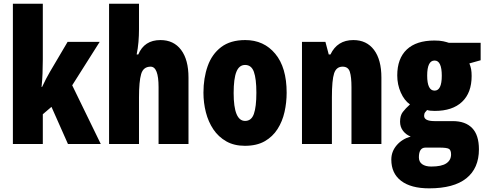

<svg xmlns="http://www.w3.org/2000/svg" viewBox="-20 -780 2633 1040"><path d="M211.9 -759.8V-458Q211.9 -419.9 210.4 -382.6Q209 -345.2 205.1 -309.1H208Q218.8 -332 229.7 -353.3Q240.7 -374.5 250 -390.1L346.2 -553.2H520L371.1 -317.9L525.9 0H348.1L258.8 -201.2L211.9 -161.1V0H49.8V-759.8Z M732.9 -759.8V-621.1Q732.9 -586.9 730 -552.5Q727.1 -518.1 720.2 -484.9H729Q761.7 -563 849.1 -563Q920.9 -563 960.9 -509.8Q1001 -456.5 1001 -359.9V0H838.9V-308.1Q838.9 -418.9 795.9 -418.9Q756.3 -418.9 744.6 -378.9Q732.9 -338.9 732.9 -252.9V0H570.8V-759.8Z M1532.7 -277.8Q1532.7 -224.6 1521.2 -173.6Q1509.8 -122.6 1483.4 -81.1Q1457 -39.6 1413.8 -14.9Q1370.6 9.8 1306.6 9.8Q1248 9.8 1205.6 -14.4Q1163.1 -38.6 1135.7 -79.3Q1108.4 -120.1 1095.2 -171.6Q1082 -223.1 1082 -277.8Q1082 -357.4 1105 -422.1Q1127.9 -486.8 1178 -524.9Q1228 -563 1308.6 -563Q1409.2 -563 1470.9 -488.8Q1532.7 -414.6 1532.7 -277.8ZM1245.6 -275.9Q1245.6 -125 1307.6 -125Q1341.8 -125 1355.2 -163.1Q1368.7 -201.2 1368.7 -277.8Q1368.7 -353.5 1355.2 -390.9Q1341.8 -428.2 1307.6 -428.2Q1275.4 -428.2 1260.5 -391.1Q1245.6 -354 1245.6 -275.9Z M1894 -563Q1965.8 -563 2005.9 -509.8Q2045.9 -456.5 2045.9 -359.9V0H1883.8V-308.1Q1883.8 -362.8 1875 -390.9Q1866.2 -418.9 1835.9 -418.9Q1801.8 -418.9 1789.8 -382.8Q1777.8 -346.7 1777.8 -252.9V0H1615.7V-553.2H1742.7L1760.7 -484.9H1770Q1807.1 -563 1894 -563Z M2304.7 240.2Q2206.1 240.2 2152.8 199.7Q2099.6 159.2 2099.6 84.5Q2099.6 41 2128.4 7.1Q2157.2 -26.9 2204.6 -40.5Q2179.7 -49.8 2163.3 -71Q2147 -92.3 2147 -120.6Q2147 -153.8 2161.6 -173.1Q2176.3 -192.4 2200.7 -214.4Q2169.9 -235.8 2150.9 -278.8Q2131.8 -321.8 2131.8 -371.6Q2131.8 -462.9 2183.3 -511.7Q2234.9 -560.5 2333 -560.5Q2362.3 -560.5 2380.9 -556.4Q2399.4 -552.2 2410.6 -548.3H2583.5V-453.6L2522.5 -436.5Q2529.3 -419.9 2532 -404.8Q2534.7 -389.6 2534.7 -368.2Q2534.7 -277.3 2482.7 -228.3Q2430.7 -179.2 2335 -179.2Q2306.6 -179.2 2293.5 -184.1Q2288.6 -179.2 2283 -171.9Q2277.3 -164.6 2277.3 -152.8Q2277.3 -124 2334 -124H2432.6Q2501 -124 2537.6 -86.2Q2574.2 -48.3 2574.2 28.8Q2574.2 131.3 2506.1 185.8Q2438 240.2 2304.7 240.2ZM2334 -289.1Q2373 -289.1 2373 -369.6Q2373 -452.1 2334 -452.1Q2293.9 -452.1 2293.9 -370.6Q2293.9 -289.1 2334 -289.1ZM2315.9 122.1Q2372.1 122.1 2397.7 104.7Q2423.3 87.4 2423.3 56.6Q2423.3 33.7 2412.1 26.6Q2400.9 19.5 2359.9 19.5H2284.7Q2249 19.5 2249 72.3Q2249 96.7 2266.8 109.4Q2284.7 122.1 2315.9 122.1Z"/></svg>

Font: Open Sans Condensed ExtraBold
Style: Regular
Weight: 800
Width: 3
Designer: Monotype Design Team
Foundry: Monotype Imaging Inc.
Version: Version 3.000; ttfautohint (v1.8.4)